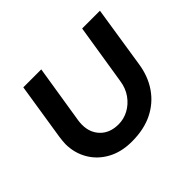

<svg xmlns="http://www.w3.org/2000/svg" viewBox="-121 -684 870 870"><g transform="rotate(-45 314.5 -249.0)"><path d="M600 -510 554 -214Q544 -146 509 -95Q474 -44 417.5 -16Q361 12 283 12Q216 12 166 -15.5Q116 -43 89 -90Q62 -137 62 -194Q62 -203 63.5 -214.5Q65 -226 66 -236L109 -510H224L179 -228Q178 -221 177.5 -214.5Q177 -208 177 -202Q177 -151 209 -118.5Q241 -86 296 -86Q330 -86 360.5 -102.5Q391 -119 412.5 -149Q434 -179 440 -221L486 -510Z"/></g></svg>

Font: MuseoModerno Medium
Style: Italic
Weight: 500
Italic angle: -9°
Designer: Pablo Cosgaya, Héctor Gatti, Marcela Romero, and the Authors of The MuseoModerno Project.
Foundry: Omnibus-Type Team
Version: Version 1.003